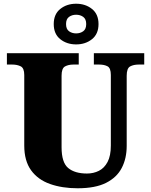

<svg xmlns="http://www.w3.org/2000/svg" viewBox="-20 -999 809 1029"><path d="M396 10Q313 10 248 -13Q183 -36 146.5 -86.5Q110 -137 110 -219V-597Q110 -634 91 -643.5Q72 -653 46 -653H17V-714H402V-653H373Q347 -653 328.5 -643Q310 -633 310 -593V-210Q310 -128 345.5 -98.5Q381 -69 446 -69Q481 -69 510 -83.5Q539 -98 556.5 -131Q574 -164 574 -219V-597Q574 -634 556.5 -643.5Q539 -653 512 -653H483V-714H753V-653H723Q696 -653 677.5 -643Q659 -633 659 -593V-217Q659 -150 632.5 -99Q606 -48 548.5 -19Q491 10 396 10ZM388 -761Q338 -761 303 -789Q268 -817 268 -870Q268 -923 303 -951Q338 -979 388 -979Q438 -979 473 -951Q508 -923 508 -870Q508 -817 473 -789Q438 -761 388 -761ZM388 -820Q410 -820 426 -831.5Q442 -843 442 -870Q442 -897 426 -908.5Q410 -920 388 -920Q366 -920 350 -908.5Q334 -897 334 -870Q334 -843 350 -831.5Q366 -820 388 -820Z"/></svg>

Font: Noto Serif Telugu Black
Style: Regular
Weight: 900
Designer: Jelle Bosma - Monotype Design Team
Foundry: Monotype Imaging Inc.
Version: Version 2.005; ttfautohint (v1.8.4.7-5d5b)